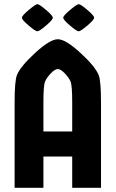

<svg xmlns="http://www.w3.org/2000/svg" viewBox="-20 -900 554 920"><path d="M453 -540Q464 -511 464 -409V0H326V-150H188V0H50V-409Q50 -511 61 -540Q78 -582 149 -647Q220 -712 257 -712Q294 -712 365 -647Q436 -582 453 -540ZM188 -409V-270H326V-409Q326 -491 318 -509.5Q310 -528 290.5 -548.5Q271 -569 257 -569Q243 -569 223.5 -548.5Q204 -528 196 -509.5Q188 -491 188 -409ZM200.5 -852.5Q233 -825 233 -815Q233 -805 200.5 -777.5Q168 -750 159 -750Q150 -750 117.5 -777.5Q85 -805 85 -815Q85 -825 118 -852.5Q151 -880 159.5 -880Q168 -880 200.5 -852.5ZM398.5 -852.5Q431 -825 431 -815Q431 -805 398.5 -777.5Q366 -750 357 -750Q348 -750 315.5 -777.5Q283 -805 283 -815Q283 -825 316 -852.5Q349 -880 357.5 -880Q366 -880 398.5 -852.5Z"/></svg>

Font: Germania One
Style: Regular
Weight: 400
Designer: John Vargas Beltran
Foundry: John Vargas Beltran
Version: Version 1.001